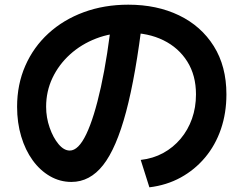

<svg xmlns="http://www.w3.org/2000/svg" viewBox="-20 -765 1040 820"><path d="M581 -82Q634 -88 677 -111.5Q720 -135 751.5 -172.5Q783 -210 800 -258Q817 -306 817 -362Q817 -443 780 -502Q743 -561 678 -593Q613 -625 527 -625Q454 -625 390.5 -600.5Q327 -576 279 -532.5Q231 -489 204 -432Q177 -375 177 -309Q177 -263 192 -220Q207 -177 230 -149.5Q253 -122 278 -122Q315 -122 348.5 -192Q382 -262 411 -393.5Q440 -525 460 -709L590 -695Q560 -443 518.5 -287.5Q477 -132 420.5 -60Q364 12 285 12Q236 12 193.5 -12.5Q151 -37 119.5 -80.5Q88 -124 70.5 -182.5Q53 -241 53 -309Q53 -404 88 -484Q123 -564 187 -622.5Q251 -681 338 -713Q425 -745 528 -745Q650 -745 744.5 -699.5Q839 -654 893 -568Q947 -482 947 -362Q947 -282 923.5 -213.5Q900 -145 856 -92.5Q812 -40 752 -7Q692 26 618 35Z"/></svg>

Font: M PLUS 1 Code
Style: Regular
Weight: 400
Designer: Coji Morishita
Foundry: UNDERFOREST DESIGN
Version: Version 1.005